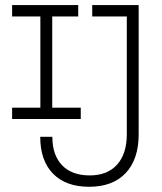

<svg xmlns="http://www.w3.org/2000/svg" viewBox="-20 -713 626 743"><path d="M324.7 9.8Q234.9 9.8 185.3 -40.8Q135.7 -91.3 135.7 -183.6H182.6Q182.6 -112.3 220.5 -73.2Q258.3 -34.2 327.1 -34.2Q395.5 -34.2 433.1 -75.9Q470.7 -117.7 470.7 -193.4V-649.4H336.9V-693.4H516.6V-193.4Q516.6 -96.7 466.6 -43.5Q416.5 9.8 324.7 9.8ZM26.9 -252.4V-296.4H136.2V-649.4H26.9V-693.4H282.7V-649.4H182.1V-296.4H292.5V-252.4Z"/></svg>

Font: Cascadia Mono NF ExtraLight
Style: Regular
Weight: 200
Monospace: yes
Designer: Aaron Bell
Foundry: Saja Typeworks
Version: Version 2404.023; ttfautohint (v1.8.4)